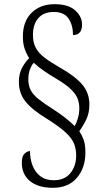

<svg xmlns="http://www.w3.org/2000/svg" viewBox="-20 -780 501 915"><path d="M232 115Q162 115 123 83Q84 51 84 -4Q84 -36 97 -48Q110 -60 123 -60Q123 -23 135 8.5Q147 40 172 59.5Q197 79 236 79Q288 79 315.5 45Q343 11 343 -39Q343 -70 332.5 -96Q322 -122 292 -149.5Q262 -177 205 -213Q134 -256 102 -295.5Q70 -335 70 -390Q70 -427 84 -454.5Q98 -482 119 -503Q105 -525 97 -549Q89 -573 89 -606Q89 -678 130.5 -719Q172 -760 240 -760Q306 -760 338.5 -730.5Q371 -701 371 -663Q371 -613 328 -613Q328 -659 307 -691Q286 -723 236 -723Q188 -723 162.5 -693.5Q137 -664 137 -614Q137 -577 150.5 -552Q164 -527 192 -505.5Q220 -484 264 -459Q338 -417 372 -377Q406 -337 406 -282Q406 -242 391.5 -211.5Q377 -181 358 -155Q370 -137 378.5 -114Q387 -91 387 -53Q387 20 346.5 67.5Q306 115 232 115ZM336 -179Q344 -193 351 -216Q358 -239 358 -264Q358 -288 350 -309.5Q342 -331 318.5 -354Q295 -377 248 -405Q216 -424 189 -442.5Q162 -461 141 -481Q130 -469 122.5 -448.5Q115 -428 115 -402Q115 -373 126 -351Q137 -329 164 -307.5Q191 -286 237 -257Q271 -235 296 -214.5Q321 -194 336 -179Z"/></svg>

Font: Noto Serif Tamil Condensed Light
Style: Regular
Weight: 300
Width: 3
Designer: Indian Type Foundry, Tom Grace, and the Monotype Design Team
Foundry: Monotype Imaging Inc.
Version: Version 2.004; ttfautohint (v1.8.4.7-5d5b)